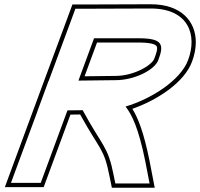

<svg xmlns="http://www.w3.org/2000/svg" viewBox="-20 -810 941 903"><path d="M570.5 -309C600.1 -270.8 631 -210.2 663.2 -52L683.5 53H522.5L515.4 18C487.2 -126 464.4 -115.5 368.8 -291.7L297.3 -290.9L197.4 -20L171.6 50H31.6L57.4 -20L157 -289C156.8 -289 156.7 -289 156.6 -289L208.2 -429C208.4 -429 208.6 -429 208.8 -429L308.8 -699L334.6 -769H404.6L689 -770C868 -770 908.5 -644 864.7 -528C830.6 -433.5 691.8 -344.4 570.5 -309ZM348.9 -430.9 523.7 -433C613.7 -433 708.8 -482 724.7 -528L725.1 -529C752.6 -601 743 -629 637.3 -630H422.3ZM190.6 -438.3C172.7 -389.7 156 -344.7 137.3 -294.1C103 -201.4 71.8 -116.6 38.6 -26.9L2.9 70H185.5L311.3 -271L357 -271.6C450.7 -101 468.7 -116.3 495.7 21.9L506.1 73H707.7L682.8 -55.9C655.7 -189.1 629 -255.8 602.4 -298.2C720.9 -339.4 848.2 -423.2 883.5 -521.1C894.7 -550.7 900.9 -581.8 900.9 -611.7C900.9 -708.6 833.6 -790 688.9 -790L404.6 -789H320.6L290 -705.9ZM377.7 -451.2 436.3 -610H637.2C669.1 -609.7 691 -606.5 703 -601.9C721.6 -594.8 725.7 -586.6 706.4 -536L705.9 -534.7C694.8 -502.9 609.6 -453 523.6 -453Z"/></svg>

Font: Nordica Plus
Style: NordicaClassicRgOblOl
Weight: 500
Version: Version 1.01